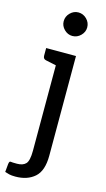

<svg xmlns="http://www.w3.org/2000/svg" viewBox="-148 -775 551 1001"><g transform="rotate(15 127.5 -274.0)"><path d="M47 182Q26 182 13.5 179Q1 176 -10 172L-6 129Q-4 112 3.5 113.5Q11 115 38 115Q70 115 85.5 98.5Q101 82 101 28V-433L45 -445Q29 -448 29 -466V-507H190V31Q190 113 150.5 147.5Q111 182 47 182ZM144 -603Q119 -603 100 -622Q81 -641 81 -666Q81 -692 100 -711Q119 -730 144 -730Q170 -730 189 -711Q208 -692 208 -666Q208 -641 189 -622Q170 -603 144 -603Z"/></g></svg>

Font: Aleo
Style: Regular
Weight: 400
Designer: Alessio Laiso
Foundry: Alessio Laiso
Version: Version 2.001; ttfautohint (v1.8.4.7-5d5b);gftools[0.9.29]